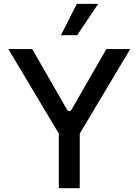

<svg xmlns="http://www.w3.org/2000/svg" viewBox="-20 -984 725 1004"><path d="M298.7 -800.1H383.5L493.6 -963.8H381.7ZM23.8 -727.3 287.6 -285.5V0H397V-285.5L660.9 -727.3H536.2L354 -410.5C348.7 -400.9 336.3 -400.9 330.6 -410.5L148.4 -727.3Z"/></svg>

Font: RA Harald Medium
Style: Regular
Weight: 500
Designer: Rasmus Andersson
Foundry: rsms
Version: Version 3.000;hotconv 1.0.109;makeotfexe 2.5.65596